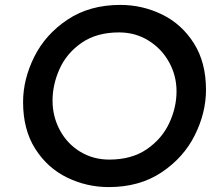

<svg xmlns="http://www.w3.org/2000/svg" viewBox="-20 -755 896 782"><path d="M74 -339Q74 -432 119.5 -523.5Q165 -615 255 -675Q345 -735 470 -735Q560 -735 640 -696Q720 -657 769.5 -579Q819 -501 819 -389Q819 -296 773.5 -204.5Q728 -113 638 -53Q548 7 423 7Q333 7 253 -32Q173 -71 123.5 -149Q74 -227 74 -339ZM699 -383Q699 -447 668.5 -502Q638 -557 584.5 -590Q531 -623 465 -623Q374 -623 313 -581Q252 -539 223 -475Q194 -411 194 -345Q194 -281 223.5 -225.5Q253 -170 306 -137.5Q359 -105 425 -105Q516 -105 577.5 -147Q639 -189 669 -253Q699 -317 699 -383Z"/></svg>

Font: Josefin Sans SemiBold
Style: Italic
Weight: 600
Italic angle: -7°
Designer: Santiago Orozco
Foundry: Typemade
Version: Version 2.000